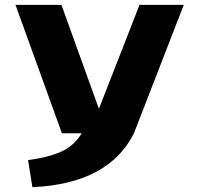

<svg xmlns="http://www.w3.org/2000/svg" viewBox="-20 -551 832 794"><path d="M44 -531H234L389 -101L557 -531H740L534 0Q429 209 114 223L96 111Q176 101 231 77Q286 53 318 0H236Z"/></svg>

Font: Fix15 Mono
Style: Bold
Weight: 700
Designer: Carrois Corporate & Edenspiekermann AG
Foundry: Carrois Corporate GbR & Edenspiekermann AG
Version: Version 3.206